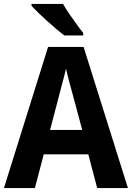

<svg xmlns="http://www.w3.org/2000/svg" viewBox="-20 -954 669 974"><path d="M473 0 428 -171H202L157 0H0L224 -716H404L629 0ZM349 -474Q341 -503 331 -540Q321 -577 315 -606Q311 -588 304 -561.5Q297 -535 290.5 -511Q284 -487 281 -474L234 -295H397ZM300 -934Q312 -912 331 -884.5Q350 -857 369 -830.5Q388 -804 402 -787V-774H306Q289 -787 266 -806.5Q243 -826 218.5 -848Q194 -870 173.5 -890Q153 -910 140 -924V-934Z"/></svg>

Font: Noto Sans Gujarati SemiCondensed
Style: Bold
Weight: 700
Width: 4
Designer: Jelle Bosma - Monotype Design Team, Universal Thirst
Foundry: Monotype Imaging Inc.
Version: Version 2.106; ttfautohint (v1.8.4.7-5d5b)